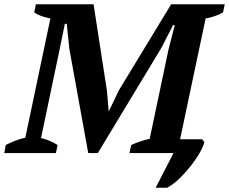

<svg xmlns="http://www.w3.org/2000/svg" viewBox="-44 -720 1077 903"><path d="M803 -65H907L917 -52Q913 -33 896.5 -3.5Q880 26 855.5 57.5Q831 89 801.5 118Q772 147 742 163H688L772 0H565L573 -38Q595 -48 616 -55Q637 -62 660 -67L748 -485L778 -602H770L715 -495L416 0H371L282 -491L270 -608H261L235 -481L149 -71Q167 -67 188.5 -58Q210 -49 227 -38L219 0H-24L-17 -38Q0 -47 26 -57.5Q52 -68 75 -72L193 -633Q173 -637 152.5 -644Q132 -651 117 -662L125 -700H396L459 -293L467 -197H468L515 -295L761 -700H1013L1005 -662Q987 -651 965.5 -644Q944 -637 923 -633Z"/></svg>

Font: PT Serif
Style: Bold Italic
Weight: 700
Italic angle: -12°
Designer: A.Korolkova, O.Umpeleva, V.Yefimov
Foundry: ParaType Ltd
Version: Version 1.000W OFL